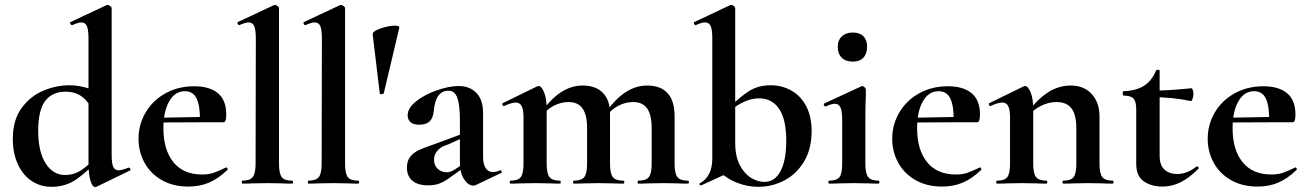

<svg xmlns="http://www.w3.org/2000/svg" viewBox="-20 -745 5306 779"><path d="M32 -182Q32 -258 67.5 -306.5Q103 -355 155.5 -377Q208 -399 261 -399Q322 -399 384 -368L361 -287Q340 -332 313 -352.5Q286 -373 246 -373Q192 -373 163.5 -335.5Q135 -298 135 -214Q135 -130 165 -82.5Q195 -35 244 -35Q280 -35 309.5 -54.5Q339 -74 372 -110L382 -101Q336 -50 291.5 -18.5Q247 13 189 13Q145 13 109.5 -10Q74 -33 53 -77.5Q32 -122 32 -182ZM461 -54Q474 -54 502 -65H503Q506 -65 508.5 -60Q511 -55 509 -54L371 13L366 14Q355 14 347 -12Q339 -38 339 -82V-589Q339 -624 332.5 -639Q326 -654 310 -654Q297 -654 273 -643H272Q268 -643 265.5 -648.5Q263 -654 265 -655L412 -724L416 -725Q421 -725 427 -720.5Q433 -716 433 -712V-116Q433 -82 439.5 -68Q446 -54 461 -54Z M542 -182Q542 -240 571 -289Q600 -338 651.5 -366.5Q703 -395 768 -395Q830 -395 864 -367Q898 -339 898 -280Q898 -249 887 -249H791Q793 -310 779 -342.5Q765 -375 730 -375Q690 -375 666.5 -334Q643 -293 643 -225Q643 -137 683.5 -87Q724 -37 800 -37Q827 -37 846 -43.5Q865 -50 896 -65L898 -66Q900 -66 902.5 -62Q905 -58 903 -56Q866 -20 828 -4Q790 12 745 12Q682 12 636 -14.5Q590 -41 566 -85.5Q542 -130 542 -182ZM607 -267 826 -271V-249L608 -248Z M963 -12Q994 -12 1005.5 -26.5Q1017 -41 1017 -81L1018 -589Q1018 -624 1011.5 -639Q1005 -654 989 -654Q976 -654 951 -643H950Q947 -643 944.5 -648.5Q942 -654 944 -655L1091 -724L1095 -725Q1100 -725 1106 -720.5Q1112 -716 1112 -712V-81Q1112 -41 1123 -26.5Q1134 -12 1165 -12Q1169 -12 1169 -6Q1169 0 1165 0Q1140 0 1125 -1L1064 -2L1004 -1Q989 0 963 0Q961 0 961 -6Q961 -12 963 -12Z M1231 -12Q1262 -12 1273.5 -26.5Q1285 -41 1285 -81L1286 -589Q1286 -624 1279.5 -639Q1273 -654 1257 -654Q1244 -654 1219 -643H1218Q1215 -643 1212.5 -648.5Q1210 -654 1212 -655L1359 -724L1363 -725Q1368 -725 1374 -720.5Q1380 -716 1380 -712V-81Q1380 -41 1391 -26.5Q1402 -12 1433 -12Q1437 -12 1437 -6Q1437 0 1433 0Q1408 0 1393 -1L1332 -2L1272 -1Q1257 0 1231 0Q1229 0 1229 -6Q1229 -12 1231 -12Z M1583 -641Q1592 -641 1596.5 -638.5Q1601 -636 1600 -632L1537 -366Q1535 -364 1528 -363Q1521 -362 1521 -365L1492 -606Q1491 -618 1524 -629.5Q1557 -641 1583 -641Z M1900 8Q1880 8 1863 -17.5Q1846 -43 1846 -85V-255Q1846 -319 1835.5 -348Q1825 -377 1800 -377Q1747 -377 1740 -295Q1737 -265 1722.5 -252Q1708 -239 1682 -239Q1657 -239 1645.5 -249.5Q1634 -260 1634 -277Q1634 -307 1669 -334.5Q1704 -362 1753.5 -379Q1803 -396 1841 -396Q1885 -396 1912.5 -368.5Q1940 -341 1940 -285V-108Q1940 -79 1950.5 -63Q1961 -47 1980 -47Q1994 -47 2009 -54H2010Q2014 -54 2015.5 -49.5Q2017 -45 2013 -43L1910 6Q1906 8 1900 8ZM1631 -65Q1631 -92 1644 -108.5Q1657 -125 1676.5 -134.5Q1696 -144 1731 -156L1756 -165L1856 -202L1860 -187L1803 -161Q1800 -160 1783 -153.5Q1766 -147 1753.5 -132Q1741 -117 1741 -97Q1741 -73 1756.5 -59.5Q1772 -46 1792 -46Q1808 -46 1825 -57L1875 -91L1876 -75L1806 -25Q1783 -8 1763 -0.5Q1743 7 1718 7Q1675 7 1653 -12Q1631 -31 1631 -65Z M2570 -12Q2601 -12 2612.5 -26.5Q2624 -41 2624 -81V-225Q2624 -279 2605.5 -305Q2587 -331 2549 -331Q2518 -331 2489 -316Q2460 -301 2442 -275L2437 -287Q2513 -398 2606 -398Q2660 -398 2688.5 -367Q2717 -336 2717 -273V-81Q2717 -41 2728.5 -26.5Q2740 -12 2771 -12Q2775 -12 2775 -6Q2775 0 2771 0Q2745 0 2730 -1L2670 -2L2612 -1Q2596 0 2570 0Q2567 0 2567 -6Q2567 -12 2570 -12ZM2308 -12Q2339 -12 2350.5 -26.5Q2362 -41 2362 -81V-225Q2362 -279 2343.5 -305Q2325 -331 2287 -331Q2256 -331 2227 -316Q2198 -301 2180 -275L2175 -287Q2251 -398 2344 -398Q2397 -398 2426 -368.5Q2455 -339 2455 -284V-81Q2455 -41 2466.5 -26.5Q2478 -12 2509 -12Q2513 -12 2513 -6Q2513 0 2509 0Q2483 0 2468 -1L2408 -2L2350 -1Q2334 0 2308 0Q2305 0 2305 -6Q2305 -12 2308 -12ZM2051 -12Q2082 -12 2093 -26.5Q2104 -41 2104 -81V-269Q2104 -300 2096.5 -314.5Q2089 -329 2073 -329Q2056 -329 2025 -315H2023Q2020 -315 2018.5 -320Q2017 -325 2019 -326L2158 -394Q2164 -396 2165 -396Q2177 -396 2187.5 -370.5Q2198 -345 2198 -303V-81Q2198 -41 2209.5 -26.5Q2221 -12 2252 -12Q2255 -12 2255 -6Q2255 0 2252 0Q2226 0 2211 -1L2151 -2L2092 -1Q2077 0 2051 0Q2048 0 2048 -6Q2048 -12 2051 -12Z M2899 -48 2963 -165Q2963 -110 2982 -74.5Q3001 -39 3028 -23Q3055 -7 3081 -7Q3124 -7 3147 -51Q3170 -95 3170 -174Q3170 -261 3141 -303.5Q3112 -346 3060 -346Q3007 -346 2950 -302L2941 -310Q2982 -352 3019 -375.5Q3056 -399 3107 -399Q3152 -399 3190 -378Q3228 -357 3250.5 -315Q3273 -273 3273 -213Q3273 -141 3242.5 -90Q3212 -39 3162.5 -13Q3113 13 3057 13Q3014 13 2973 -2.5Q2932 -18 2899 -48ZM2823 7Q2819 7 2818 3Q2817 -1 2821 -2Q2845 -16 2857.5 -40.5Q2870 -65 2870 -103V-589Q2870 -624 2863.5 -639Q2857 -654 2840 -654Q2827 -654 2803 -643H2802Q2798 -643 2796 -648.5Q2794 -654 2796 -655L2942 -724L2947 -725Q2952 -725 2957.5 -720.5Q2963 -716 2963 -712V-56L2825 7Z M3344 -12Q3375 -12 3386 -26.5Q3397 -41 3397 -81V-260Q3397 -294 3390 -309Q3383 -324 3367 -324Q3354 -324 3330 -313H3329Q3325 -313 3323 -318.5Q3321 -324 3324 -325L3475 -395L3478 -396Q3483 -396 3488 -391Q3493 -386 3493 -382V-360Q3491 -320 3491 -262V-81Q3491 -41 3502.5 -26.5Q3514 -12 3545 -12Q3548 -12 3548 -6Q3548 0 3545 0Q3519 0 3504 -1L3444 -2L3385 -1Q3370 0 3344 0Q3341 0 3341 -6Q3341 -12 3344 -12ZM3379 -556Q3379 -582 3395.5 -597.5Q3412 -613 3440 -613Q3468 -613 3483 -598Q3498 -583 3498 -556Q3498 -527 3483 -511Q3468 -495 3440 -495Q3411 -495 3395 -511Q3379 -527 3379 -556Z M3600 -182Q3600 -240 3629 -289Q3658 -338 3709.5 -366.5Q3761 -395 3826 -395Q3888 -395 3922 -367Q3956 -339 3956 -280Q3956 -249 3945 -249H3849Q3851 -310 3837 -342.5Q3823 -375 3788 -375Q3748 -375 3724.5 -334Q3701 -293 3701 -225Q3701 -137 3741.5 -87Q3782 -37 3858 -37Q3885 -37 3904 -43.5Q3923 -50 3954 -65L3956 -66Q3958 -66 3960.5 -62Q3963 -58 3961 -56Q3924 -20 3886 -4Q3848 12 3803 12Q3740 12 3694 -14.5Q3648 -41 3624 -85.5Q3600 -130 3600 -182ZM3665 -267 3884 -271V-249L3666 -248Z M4294 -12Q4325 -12 4336 -26.5Q4347 -41 4347 -81V-225Q4347 -279 4327.5 -305Q4308 -331 4266 -331Q4235 -331 4203.5 -315.5Q4172 -300 4154 -275L4149 -287Q4185 -339 4229.5 -368.5Q4274 -398 4324 -398Q4378 -398 4409.5 -363.5Q4441 -329 4441 -273V-81Q4441 -41 4452.5 -26.5Q4464 -12 4495 -12Q4498 -12 4498 -6Q4498 0 4495 0Q4469 0 4454 -1L4394 -2L4336 -1Q4320 0 4294 0Q4291 0 4291 -6Q4291 -12 4294 -12ZM4025 -12Q4056 -12 4067 -26.5Q4078 -41 4078 -81V-269Q4078 -300 4070.5 -314.5Q4063 -329 4047 -329Q4030 -329 3999 -315H3997Q3994 -315 3992.5 -320Q3991 -325 3993 -326L4132 -394Q4138 -396 4139 -396Q4151 -396 4161.5 -370.5Q4172 -345 4172 -303V-81Q4172 -41 4183.5 -26.5Q4195 -12 4226 -12Q4229 -12 4229 -6Q4229 0 4226 0Q4200 0 4185 -1L4125 -2L4066 -1Q4051 0 4025 0Q4022 0 4022 -6Q4022 -12 4025 -12Z M4590 -80V-302Q4590 -333 4579 -345Q4568 -357 4539 -357Q4538 -357 4536.5 -360Q4535 -363 4535 -366Q4535 -370 4536 -372.5Q4537 -375 4539 -375Q4590 -377 4621.5 -397Q4653 -417 4670 -458Q4672 -462 4678.5 -462Q4685 -462 4685 -458V-113Q4685 -75 4704.5 -57Q4724 -39 4756 -39Q4796 -39 4834 -69L4836 -70Q4840 -70 4842.5 -66Q4845 -62 4842 -60Q4805 -23 4770 -5.5Q4735 12 4696 12Q4652 12 4621 -9Q4590 -30 4590 -80ZM4650 -351V-377Q4715 -377 4815 -387Q4817 -387 4819.5 -379.5Q4822 -372 4822 -363Q4822 -353 4818.5 -343.5Q4815 -334 4811 -335Q4738 -351 4650 -351Z M4880 -182Q4880 -240 4909 -289Q4938 -338 4989.5 -366.5Q5041 -395 5106 -395Q5168 -395 5202 -367Q5236 -339 5236 -280Q5236 -249 5225 -249H5129Q5131 -310 5117 -342.5Q5103 -375 5068 -375Q5028 -375 5004.5 -334Q4981 -293 4981 -225Q4981 -137 5021.5 -87Q5062 -37 5138 -37Q5165 -37 5184 -43.5Q5203 -50 5234 -65L5236 -66Q5238 -66 5240.5 -62Q5243 -58 5241 -56Q5204 -20 5166 -4Q5128 12 5083 12Q5020 12 4974 -14.5Q4928 -41 4904 -85.5Q4880 -130 4880 -182ZM4945 -267 5164 -271V-249L4946 -248Z"/></svg>

Font: Cormorant Garamond
Style: Bold
Weight: 700
Designer: Christian Thalmann (Catharsis Fonts)
Foundry: Catharsis Fonts
Version: Version 4.000